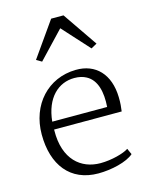

<svg xmlns="http://www.w3.org/2000/svg" viewBox="-128 -947 816 1041"><g transform="rotate(-15 279.5 -426.5)"><path d="M154.8 -652.8 296.4 -802.2 432.1 -652.8 464.8 -670.9 331.5 -865.2H262.2L125 -670.4ZM50.3 -271.5C50.3 -100.1 136.2 11.7 293.5 11.7C367.2 11.7 455.1 -8.8 493.2 -43L478 -76.7C450.7 -58.1 381.3 -39.1 318.8 -39.1C210 -39.1 119.6 -112.3 122.1 -274.9V-280.3H501.5C504.4 -301.3 507.3 -326.7 506.3 -359.4C503.4 -488.8 430.7 -564.5 318.4 -562.5C162.1 -560.1 50.3 -438.5 50.3 -271.5ZM123.5 -324.2C136.2 -455.6 210.4 -522 299.8 -522C326.2 -522 348.1 -516.6 366.2 -506.8C421.9 -477.1 437.5 -406.2 431.6 -324.2Z"/></g></svg>

Font: Merriweather
Style: Light
Weight: 250
Designer: Eben Sorkin ( eben@eyebytes.com )
Foundry: Sorkin Type Co.
Version: Version 1.003